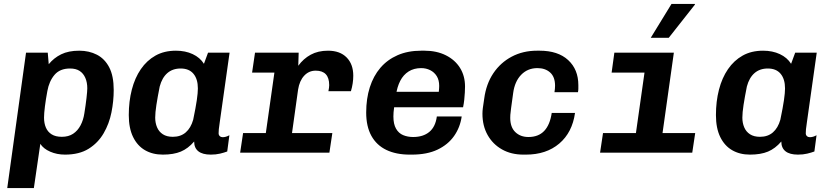

<svg xmlns="http://www.w3.org/2000/svg" viewBox="-20 -780 4240 981"><path d="M17 181 113 -511H224L229 -452Q255 -484 292.5 -502.5Q330 -521 385 -521Q435 -521 475 -500.5Q515 -480 538 -436Q561 -392 561 -320Q561 -264 549.5 -206Q538 -148 509.5 -99Q481 -50 433 -20Q385 10 312 10Q271 10 236.5 -5Q202 -20 186 -45L153 181ZM296 -81Q330 -81 353.5 -96.5Q377 -112 391.5 -139.5Q406 -167 411 -201Q418 -244 422 -279.5Q426 -315 426 -329Q426 -359 416 -382Q406 -405 387 -417.5Q368 -430 338 -430Q286 -430 258.5 -397.5Q231 -365 222 -315Q214 -272 209.5 -236Q205 -200 205 -179Q205 -150 214.5 -128Q224 -106 244 -93.5Q264 -81 296 -81Z M812 10Q760 10 721 -12.5Q682 -35 660 -80Q638 -125 638 -192Q638 -262 653.5 -322Q669 -382 699.5 -426.5Q730 -471 774.5 -496Q819 -521 879 -521Q927 -521 964.5 -503.5Q1002 -486 1022 -454L1043 -511H1153L1103 -157Q1099 -131 1098 -119.5Q1097 -108 1097 -99Q1097 -90 1103 -84.5Q1109 -79 1118 -79Q1126 -79 1134.5 -81.5Q1143 -84 1152 -89L1141 -6Q1125 0 1104 5Q1083 10 1057 10Q1015 10 993.5 -7Q972 -24 972 -57Q941 -21 904 -5.5Q867 10 812 10ZM863 -81Q903 -81 929 -103.5Q955 -126 967 -168Q980 -230 985.5 -268Q991 -306 991 -328Q991 -376 968.5 -403Q946 -430 903 -430Q862 -430 835 -406.5Q808 -383 796 -338Q785 -283 779 -243.5Q773 -204 773 -179Q773 -152 782.5 -129.5Q792 -107 812 -94Q832 -81 863 -81Z M1324 0 1382 -409H1268L1283 -511H1506L1504 -444Q1530 -480 1567.5 -500.5Q1605 -521 1656 -521Q1717 -521 1751 -486.5Q1785 -452 1785 -393Q1785 -374 1782 -354Q1779 -334 1773 -314H1658Q1660 -324 1661 -331.5Q1662 -339 1662 -345Q1662 -419 1593 -419Q1558 -419 1534 -393Q1510 -367 1503 -322L1458 0ZM1207 0 1222 -100H1678L1663 0Z M2073 10Q2004 10 1954 -14Q1904 -38 1877.5 -86Q1851 -134 1851 -205Q1851 -276 1869.5 -334Q1888 -392 1923.5 -433.5Q1959 -475 2011.5 -498Q2064 -521 2132 -521H2149Q2211 -521 2258 -497.5Q2305 -474 2330.5 -433Q2356 -392 2356 -338Q2356 -325 2355 -307Q2354 -289 2352 -270Q2350 -251 2346 -232H1934L2002 -277Q1997 -254 1993.5 -229.5Q1990 -205 1990 -185Q1990 -146 2003.5 -122.5Q2017 -99 2040 -89.5Q2063 -80 2091 -80Q2142 -80 2173.5 -106Q2205 -132 2212 -185H2339Q2331 -129 2300 -85Q2269 -41 2215.5 -15.5Q2162 10 2084 10ZM2003 -293 1945 -311H2222Q2223 -322 2223.5 -328.5Q2224 -335 2224 -341Q2224 -371 2211.5 -391Q2199 -411 2178 -421.5Q2157 -432 2132 -432Q2095 -432 2068 -415Q2041 -398 2025 -367Q2009 -336 2003 -293Z M2654 10Q2592 10 2545 -16.5Q2498 -43 2471.5 -90Q2445 -137 2445 -199Q2445 -212 2447 -228Q2449 -244 2454 -276Q2464 -351 2500.5 -405.5Q2537 -460 2594.5 -490.5Q2652 -521 2724 -521H2737Q2831 -521 2883 -473Q2935 -425 2935 -345Q2935 -336 2935 -327Q2935 -318 2933 -309H2813Q2816 -327 2816 -342Q2816 -387 2791 -409.5Q2766 -432 2726 -432Q2676 -432 2643 -398Q2610 -364 2602 -305Q2595 -254 2591.5 -228.5Q2588 -203 2587.5 -193.5Q2587 -184 2587 -178Q2587 -130 2613 -105Q2639 -80 2680 -80Q2731 -80 2760.5 -111Q2790 -142 2799 -203H2918Q2904 -103 2837.5 -46.5Q2771 10 2667 10Z M3215 0 3273 -409H3105L3119 -511H3423L3351 0ZM3046 0 3061 -100H3532L3517 0ZM3305 -587 3411 -760H3530L3531 -757L3397 -587Z M3812 10Q3760 10 3721 -12.5Q3682 -35 3660 -80Q3638 -125 3638 -192Q3638 -262 3653.5 -322Q3669 -382 3699.5 -426.5Q3730 -471 3774.5 -496Q3819 -521 3879 -521Q3927 -521 3964.5 -503.5Q4002 -486 4022 -454L4043 -511H4153L4103 -157Q4099 -131 4098 -119.5Q4097 -108 4097 -99Q4097 -90 4103 -84.5Q4109 -79 4118 -79Q4126 -79 4134.5 -81.5Q4143 -84 4152 -89L4141 -6Q4125 0 4104 5Q4083 10 4057 10Q4015 10 3993.5 -7Q3972 -24 3972 -57Q3941 -21 3904 -5.5Q3867 10 3812 10ZM3863 -81Q3903 -81 3929 -103.5Q3955 -126 3967 -168Q3980 -230 3985.5 -268Q3991 -306 3991 -328Q3991 -376 3968.5 -403Q3946 -430 3903 -430Q3862 -430 3835 -406.5Q3808 -383 3796 -338Q3785 -283 3779 -243.5Q3773 -204 3773 -179Q3773 -152 3782.5 -129.5Q3792 -107 3812 -94Q3832 -81 3863 -81Z"/></svg>

Font: Chivo Mono SemiBold
Style: Italic
Weight: 600
Italic angle: -8.05°
Monospace: yes
Version: Version 1.008